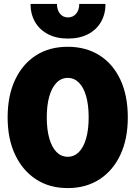

<svg xmlns="http://www.w3.org/2000/svg" viewBox="-20 -949 690 981"><path d="M326 12Q233 12 164.5 -32.5Q96 -77 57.5 -158Q19 -239 19 -349Q19 -461 57.5 -542Q96 -623 164.5 -666.5Q233 -710 326 -710Q419 -710 488 -666.5Q557 -623 595 -542Q633 -461 633 -349Q633 -239 595 -158Q557 -77 488 -32.5Q419 12 326 12ZM326 -148Q359 -148 383 -172Q407 -196 420 -241.5Q433 -287 433 -349Q433 -413 420 -458Q407 -503 383 -527Q359 -551 326 -551Q293 -551 269 -526.5Q245 -502 232 -457Q219 -412 219 -349Q219 -287 232 -241.5Q245 -196 269 -172Q293 -148 326 -148ZM327 -752Q268 -752 225 -774.5Q182 -797 159 -837Q136 -877 136 -929H271Q271 -898 286.5 -879Q302 -860 327 -860Q353 -860 369 -879Q385 -898 385 -929H519Q519 -877 496 -837Q473 -797 430 -774.5Q387 -752 327 -752Z"/></svg>

Font: Azeret Mono ExtraBold
Style: Regular
Weight: 800
Designer: Martin Vácha
Foundry: Displaay
Version: Version 1.002